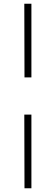

<svg xmlns="http://www.w3.org/2000/svg" viewBox="-20 -846 298 1027"><path d="M148 -432H111L110 -826H148ZM148 161H111L110 -233H148Z"/></svg>

Font: Public Sans Thin
Style: Regular
Weight: 100
Designer: The Public Sans project authors (U.S. Web Design System). Libre Franklin designed by Pablo Impallari and Rodrigo Fuenzal
Version: Version 1.008